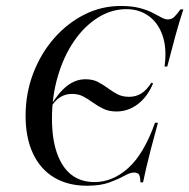

<svg xmlns="http://www.w3.org/2000/svg" viewBox="-20 -602 625 634"><path d="M364.5 -233.9Q339.5 -233.9 321.4 -242.7Q303.2 -251.6 287.5 -262.9Q271.8 -274.2 255.6 -283.1Q239.5 -291.9 217.7 -291.9Q174.2 -291.9 148.4 -248.4L146 -250.8Q173.4 -296.8 201.6 -318.5Q229.8 -340.3 262.1 -340.3Q286.3 -340.3 303.2 -331.5Q320.2 -322.6 335.5 -311.3Q350.8 -300 367.3 -291.1Q383.9 -282.3 406.5 -282.3Q429 -282.3 446.8 -293.5Q464.5 -304.8 479.8 -329L485.5 -326.6Q466.9 -282.3 435.1 -258.1Q403.2 -233.9 364.5 -233.9ZM266.9 11.3Q204 11.3 158.5 -16.1Q112.9 -43.5 88.7 -95.6Q64.5 -147.6 64.5 -219.4Q64.5 -293.5 89.5 -359.3Q114.5 -425 158.1 -475Q201.6 -525 258.1 -553.6Q314.5 -582.3 379 -582.3Q414.5 -582.3 439.9 -575.8Q465.3 -569.4 483.1 -560.1Q500.8 -550.8 512.9 -544.4Q525 -537.9 533.9 -537.9Q546.8 -537.9 555.2 -546Q563.7 -554 575.8 -571H585.5Q571.8 -529.8 558.9 -482.7Q546 -435.5 532.3 -382.3H523.4Q531.5 -441.9 516.9 -484.3Q502.4 -526.6 471 -549.2Q439.5 -571.8 397.6 -571.8Q347.6 -571.8 302.8 -543.5Q258.1 -515.3 224.2 -465.7Q190.3 -416.1 171 -350.4Q151.6 -284.7 151.6 -210.5Q151.6 -143.5 168.1 -96.4Q184.7 -49.2 215.7 -25Q246.8 -0.8 291.9 -0.8Q352.4 -0.8 404 -47.6Q455.6 -94.4 491.9 -196.8H501.6Q487.1 -144.4 477.8 -108.1Q468.5 -71.8 462.5 -46Q456.5 -20.2 452.4 0H443.5Q443.5 -16.9 439.5 -24.6Q435.5 -32.3 422.6 -32.3Q409.7 -32.3 390.3 -21.4Q371 -10.5 341.5 0.4Q312.1 11.3 266.9 11.3Z"/></svg>

Font: Playfair 144pt SemiCondensed
Style: Italic
Weight: 400
Width: 4
Italic angle: -15.6°
Designer: Claus Eggers Sørensen
Foundry: Claus Eggers Sørensen
Version: Version 2.203